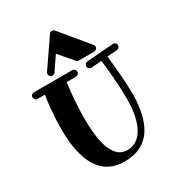

<svg xmlns="http://www.w3.org/2000/svg" viewBox="-235 -1149 1226 1328"><g transform="rotate(-30 377.5 -484.5)"><path d="M730 -688C730 -701 719 -713 705 -713C704 -713 703 -713 703 -713L489 -696C476 -694 466 -683 466 -670C466 -657 477 -644 491 -644C492 -644 493 -644 494 -644L576 -651C583 -597 598 -460 598 -333C598 -162 545 -26 424 -26C284 -26 275 -253 275 -364C275 -490 289 -602 295 -644H369C383 -644 395 -656 395 -670C395 -684 383 -696 369 -696H63C48 -696 37 -684 37 -670C37 -656 48 -644 63 -644H121C113 -599 100 -499 100 -376C100 -209 136 33 368 33C580 33 644 -129 650 -333C649 -461 634 -599 627 -656L707 -662C720 -663 730 -674 730 -688ZM565 -731C577 -731 591 -742 591 -757C591 -763 589 -768 585 -773L403 -993C398 -999 391 -1002 382 -1002C374 -1002 366 -998 362 -991L211 -771C208 -767 207 -762 207 -757C207 -744 218 -731 233 -731C241 -731 249 -735 254 -742L328 -851L424 -740C429 -734 436 -731 443 -731Z"/></g></svg>

Font: Ribeye
Style: Regular
Weight: 400
Designer: Astigmatic (AOETI)
Foundry: Astigmatic (AOETI)
Version: Version 1.000